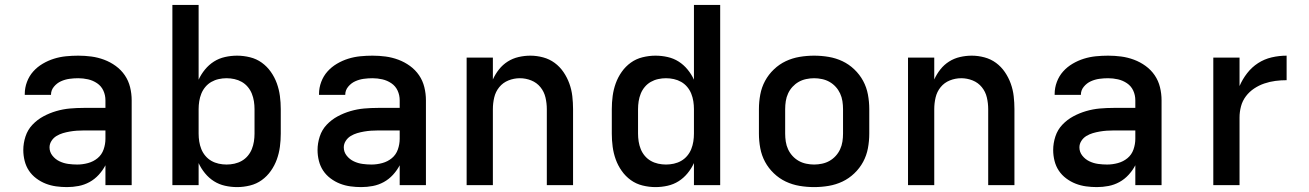

<svg xmlns="http://www.w3.org/2000/svg" viewBox="-20 -755 5340 783"><path d="M253 8Q231 8 209 5Q187 2 166.5 -6Q146 -14 128 -27.5Q110 -41 98 -59Q86 -77 80.5 -99Q75 -121 75 -143Q75 -171 84 -198.5Q93 -226 112.5 -246.5Q132 -267 157 -280.5Q182 -294 209.5 -302Q237 -310 265 -312.5Q293 -315 322 -315H410V-346Q410 -367 401.5 -385.5Q393 -404 376 -415.5Q359 -427 339 -431.5Q319 -436 299 -436Q281 -436 263 -433.5Q245 -431 228.5 -423.5Q212 -416 200 -401.5Q188 -387 188 -369V-368H81V-372Q81 -397 90 -421Q99 -445 115.5 -463.5Q132 -482 154 -495Q176 -508 200 -515.5Q224 -523 249 -525.5Q274 -528 299 -528Q326 -528 352.5 -524.5Q379 -521 404.5 -511.5Q430 -502 452 -486Q474 -470 489 -448Q504 -426 510.5 -399.5Q517 -373 517 -346V0H410V-81Q399 -60 382.5 -42Q366 -24 345 -12.5Q324 -1 300.5 3.5Q277 8 253 8ZM295 -84Q317 -84 339 -90Q361 -96 378 -110Q395 -124 402.5 -145.5Q410 -167 410 -189V-223H322Q307 -223 293 -222Q279 -221 264.5 -218.5Q250 -216 236.5 -212Q223 -208 210.5 -200.5Q198 -193 190 -180.5Q182 -168 182 -154Q182 -135 194 -120Q206 -105 223 -97Q240 -89 258.5 -86.5Q277 -84 295 -84Z M947 8Q922 8 897.5 2.5Q873 -3 852.5 -16Q832 -29 816 -48.5Q800 -68 790 -90V0H683V-735H790V-430Q800 -452 816 -471.5Q832 -491 852.5 -504Q873 -517 897.5 -522.5Q922 -528 947 -528Q973 -528 999.5 -521.5Q1026 -515 1047.5 -499.5Q1069 -484 1084.5 -462Q1100 -440 1109 -415Q1118 -390 1121.5 -363.5Q1125 -337 1125 -310V-210Q1125 -183 1121.5 -156.5Q1118 -130 1109 -105Q1100 -80 1084.5 -58Q1069 -36 1047.5 -20.5Q1026 -5 999.5 1.5Q973 8 947 8ZM904 -84Q920 -84 936 -87.5Q952 -91 966 -99Q980 -107 990.5 -119.5Q1001 -132 1007 -147Q1013 -162 1015.5 -178Q1018 -194 1018 -210V-310Q1018 -326 1015.5 -342Q1013 -358 1007 -373Q1001 -388 990.5 -400.5Q980 -413 966 -421Q952 -429 936 -432.5Q920 -436 904 -436Q888 -436 872 -432.5Q856 -429 842 -421Q828 -413 817.5 -400.5Q807 -388 801 -373Q795 -358 792.5 -342Q790 -326 790 -310V-210Q790 -194 792.5 -178Q795 -162 801 -147Q807 -132 817.5 -119.5Q828 -107 842 -99Q856 -91 872 -87.5Q888 -84 904 -84Z M1453 8Q1431 8 1409 5Q1387 2 1366.5 -6Q1346 -14 1328 -27.5Q1310 -41 1298 -59Q1286 -77 1280.5 -99Q1275 -121 1275 -143Q1275 -171 1284 -198.5Q1293 -226 1312.5 -246.5Q1332 -267 1357 -280.5Q1382 -294 1409.5 -302Q1437 -310 1465 -312.5Q1493 -315 1522 -315H1610V-346Q1610 -367 1601.5 -385.5Q1593 -404 1576 -415.5Q1559 -427 1539 -431.5Q1519 -436 1499 -436Q1481 -436 1463 -433.5Q1445 -431 1428.5 -423.5Q1412 -416 1400 -401.5Q1388 -387 1388 -369V-368H1281V-372Q1281 -397 1290 -421Q1299 -445 1315.5 -463.5Q1332 -482 1354 -495Q1376 -508 1400 -515.5Q1424 -523 1449 -525.5Q1474 -528 1499 -528Q1526 -528 1552.5 -524.5Q1579 -521 1604.5 -511.5Q1630 -502 1652 -486Q1674 -470 1689 -448Q1704 -426 1710.5 -399.5Q1717 -373 1717 -346V0H1610V-81Q1599 -60 1582.5 -42Q1566 -24 1545 -12.5Q1524 -1 1500.5 3.5Q1477 8 1453 8ZM1495 -84Q1517 -84 1539 -90Q1561 -96 1578 -110Q1595 -124 1602.5 -145.5Q1610 -167 1610 -189V-223H1522Q1507 -223 1493 -222Q1479 -221 1464.5 -218.5Q1450 -216 1436.5 -212Q1423 -208 1410.5 -200.5Q1398 -193 1390 -180.5Q1382 -168 1382 -154Q1382 -135 1394 -120Q1406 -105 1423 -97Q1440 -89 1458.5 -86.5Q1477 -84 1495 -84Z M1883 0V-520H1990V-431Q2000 -453 2015 -472Q2030 -491 2050.5 -504Q2071 -517 2095 -522.5Q2119 -528 2143 -528Q2169 -528 2195 -521Q2221 -514 2242 -498.5Q2263 -483 2278 -461Q2293 -439 2302 -414Q2311 -389 2314 -362.5Q2317 -336 2317 -310V0H2210V-310Q2210 -334 2204.5 -357.5Q2199 -381 2184 -399.5Q2169 -418 2146.5 -427Q2124 -436 2100 -436Q2076 -436 2053.5 -427Q2031 -418 2016 -399.5Q2001 -381 1995.5 -357.5Q1990 -334 1990 -310V0Z M2653 8Q2627 8 2600.5 1.5Q2574 -5 2552.5 -20.5Q2531 -36 2515.5 -58Q2500 -80 2491 -105Q2482 -130 2478.5 -156.5Q2475 -183 2475 -210V-310Q2475 -337 2478.5 -363.5Q2482 -390 2491 -415Q2500 -440 2515.5 -462Q2531 -484 2552.5 -499.5Q2574 -515 2600.5 -521.5Q2627 -528 2653 -528Q2678 -528 2702.5 -522.5Q2727 -517 2747.5 -504Q2768 -491 2784 -471.5Q2800 -452 2810 -430V-735H2917V0H2810V-90Q2800 -68 2784 -48.5Q2768 -29 2747.5 -16Q2727 -3 2702.5 2.5Q2678 8 2653 8ZM2696 -84Q2712 -84 2728 -87.5Q2744 -91 2758 -99Q2772 -107 2782.5 -119.5Q2793 -132 2799 -147Q2805 -162 2807.5 -178Q2810 -194 2810 -210V-310Q2810 -326 2807.5 -342Q2805 -358 2799 -373Q2793 -388 2782.5 -400.5Q2772 -413 2758 -421Q2744 -429 2728 -432.5Q2712 -436 2696 -436Q2680 -436 2664 -432.5Q2648 -429 2634 -421Q2620 -413 2609.5 -400.5Q2599 -388 2593 -373Q2587 -358 2584.5 -342Q2582 -326 2582 -310V-210Q2582 -194 2584.5 -178Q2587 -162 2593 -147Q2599 -132 2609.5 -119.5Q2620 -107 2634 -99Q2648 -91 2664 -87.5Q2680 -84 2696 -84Z M3300 8Q3270 8 3240.5 3Q3211 -2 3184.5 -14.5Q3158 -27 3136 -48Q3114 -69 3100 -95Q3086 -121 3080.5 -150.5Q3075 -180 3075 -210V-310Q3075 -340 3080.5 -369.5Q3086 -399 3100 -425Q3114 -451 3136 -472Q3158 -493 3184.5 -505.5Q3211 -518 3240.5 -523Q3270 -528 3300 -528Q3330 -528 3359.5 -523Q3389 -518 3415.5 -505.5Q3442 -493 3464 -472Q3486 -451 3500 -425Q3514 -399 3519.5 -369.5Q3525 -340 3525 -310V-210Q3525 -180 3519.5 -150.5Q3514 -121 3500 -95Q3486 -69 3464 -48Q3442 -27 3415.5 -14.5Q3389 -2 3359.5 3Q3330 8 3300 8ZM3300 -84Q3316 -84 3332.5 -87.5Q3349 -91 3363 -99Q3377 -107 3388 -119Q3399 -131 3406 -146Q3413 -161 3415.5 -177.5Q3418 -194 3418 -210V-310Q3418 -326 3415.5 -342.5Q3413 -359 3406 -374Q3399 -389 3388 -401Q3377 -413 3363 -421Q3349 -429 3332.5 -432.5Q3316 -436 3300 -436Q3284 -436 3267.5 -432.5Q3251 -429 3237 -421Q3223 -413 3212 -401Q3201 -389 3194 -374Q3187 -359 3184.5 -342.5Q3182 -326 3182 -310V-210Q3182 -194 3184.5 -177.5Q3187 -161 3194 -146Q3201 -131 3212 -119Q3223 -107 3237 -99Q3251 -91 3267.5 -87.5Q3284 -84 3300 -84Z M3683 0V-520H3790V-431Q3800 -453 3815 -472Q3830 -491 3850.5 -504Q3871 -517 3895 -522.5Q3919 -528 3943 -528Q3969 -528 3995 -521Q4021 -514 4042 -498.5Q4063 -483 4078 -461Q4093 -439 4102 -414Q4111 -389 4114 -362.5Q4117 -336 4117 -310V0H4010V-310Q4010 -334 4004.5 -357.5Q3999 -381 3984 -399.5Q3969 -418 3946.5 -427Q3924 -436 3900 -436Q3876 -436 3853.5 -427Q3831 -418 3816 -399.5Q3801 -381 3795.5 -357.5Q3790 -334 3790 -310V0Z M4453 8Q4431 8 4409 5Q4387 2 4366.5 -6Q4346 -14 4328 -27.5Q4310 -41 4298 -59Q4286 -77 4280.5 -99Q4275 -121 4275 -143Q4275 -171 4284 -198.5Q4293 -226 4312.5 -246.5Q4332 -267 4357 -280.5Q4382 -294 4409.5 -302Q4437 -310 4465 -312.5Q4493 -315 4522 -315H4610V-346Q4610 -367 4601.5 -385.5Q4593 -404 4576 -415.5Q4559 -427 4539 -431.5Q4519 -436 4499 -436Q4481 -436 4463 -433.5Q4445 -431 4428.5 -423.5Q4412 -416 4400 -401.5Q4388 -387 4388 -369V-368H4281V-372Q4281 -397 4290 -421Q4299 -445 4315.5 -463.5Q4332 -482 4354 -495Q4376 -508 4400 -515.5Q4424 -523 4449 -525.5Q4474 -528 4499 -528Q4526 -528 4552.5 -524.5Q4579 -521 4604.5 -511.5Q4630 -502 4652 -486Q4674 -470 4689 -448Q4704 -426 4710.5 -399.5Q4717 -373 4717 -346V0H4610V-81Q4599 -60 4582.5 -42Q4566 -24 4545 -12.5Q4524 -1 4500.5 3.5Q4477 8 4453 8ZM4495 -84Q4517 -84 4539 -90Q4561 -96 4578 -110Q4595 -124 4602.5 -145.5Q4610 -167 4610 -189V-223H4522Q4507 -223 4493 -222Q4479 -221 4464.5 -218.5Q4450 -216 4436.5 -212Q4423 -208 4410.5 -200.5Q4398 -193 4390 -180.5Q4382 -168 4382 -154Q4382 -135 4394 -120Q4406 -105 4423 -97Q4440 -89 4458.5 -86.5Q4477 -84 4495 -84Z M4928 0V-520H5035V-404Q5047 -432 5066 -456.5Q5085 -481 5110.5 -497.5Q5136 -514 5166 -521Q5196 -528 5227 -528V-428Q5204 -428 5181 -425Q5158 -422 5136 -414.5Q5114 -407 5094.5 -394Q5075 -381 5061 -362.5Q5047 -344 5041 -321.5Q5035 -299 5035 -276V0Z"/></svg>

Font: Iosevka Aile Semibold
Style: Regular
Weight: 600
Designer: Belleve Invis
Foundry: Belleve Invis
Version: Version 31.1.0; ttfautohint (v1.8.4)